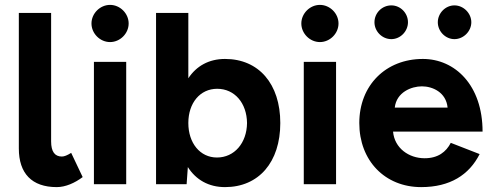

<svg xmlns="http://www.w3.org/2000/svg" viewBox="-20 -753 2013 785"><path d="M212 12C248 12 286 -5 318 -29L271 -128C255 -118 243 -113 233 -113C204 -113 189 -133 189 -175V-700H57V-146C57 -44 110 12 212 12Z M364 0H496V-500H364ZM430 -581C471 -581 506 -616 506 -657C506 -698 471 -733 430 -733C389 -733 354 -698 354 -657C354 -616 389 -581 430 -581Z M618 0H743L748 -70C781 -18 833 12 900 12C1038 12 1126 -90 1126 -250C1126 -410 1038 -512 900 -512C834 -512 783 -483 750 -433V-700H618ZM867 -109C798 -109 750 -168 750 -250C750 -332 798 -390 868 -390C939 -390 989 -332 990 -250C989 -168 938 -109 867 -109Z M1222 0H1354V-500H1222ZM1288 -581C1329 -581 1364 -616 1364 -657C1364 -698 1329 -733 1288 -733C1247 -733 1212 -698 1212 -657C1212 -616 1247 -581 1288 -581Z M1702 12C1820 12 1898 -38 1941 -123L1823 -169C1804 -132 1771 -106 1716 -106C1652 -106 1593 -147 1587 -215H1953C1953 -405 1840 -512 1709 -512C1557 -512 1449 -404 1449 -250C1449 -96 1554 12 1702 12ZM1838 -593C1875 -593 1907 -625 1907 -662C1907 -699 1875 -731 1838 -731C1801 -731 1770 -699 1770 -662C1770 -625 1801 -593 1838 -593ZM1580 -593C1617 -593 1648 -625 1648 -662C1648 -700 1617 -731 1580 -731C1542 -731 1511 -700 1511 -662C1511 -625 1542 -593 1580 -593ZM1594 -313C1601 -376 1662 -400 1705 -400C1748 -400 1804 -376 1810 -313Z"/></svg>

Font: HB Figtree Prototype
Style: Bold
Weight: 700
Designer: Alfredo Marco Pradil
Foundry: Hanken Design Co.®
Version: Version 1.002;Glyphs 3.2 (3228)